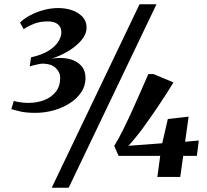

<svg xmlns="http://www.w3.org/2000/svg" viewBox="-20 -835 976 906"><path d="M147.5 -302.5Q103.5 -302.5 76.5 -308.8Q49.5 -315 33.5 -320L45 -358.5Q61 -354 79.8 -351.8Q98.5 -349.5 114 -349.5Q154.5 -349.5 188.5 -362.5Q222.5 -375.5 243.2 -401.8Q264 -428 264 -467.5Q264 -494.5 242.2 -515Q220.5 -535.5 175.5 -534.5Q166.5 -533 156.5 -531Q146.5 -529 137 -526.5Q127.5 -524 120 -521.5L126.5 -564.5Q177 -575.5 208.5 -595.2Q240 -615 254.8 -638.2Q269.5 -661.5 269.5 -683Q269.5 -707 253 -720.5Q236.5 -734 206 -734Q171.5 -734 145.2 -724.5Q119 -715 91.5 -697.5L74.5 -728.5Q92.5 -746.5 121 -762Q149.5 -777.5 184.2 -787.2Q219 -797 255.5 -797Q290 -797 320.2 -786.5Q350.5 -776 369.5 -755.5Q388.5 -735 388.5 -705Q388.5 -674 364 -645Q339.5 -616 301.8 -593.5Q264 -571 224 -558.5Q270.5 -565.5 306.5 -556.8Q342.5 -548 363 -525.2Q383.5 -502.5 383.5 -466.5Q383.5 -430 363.5 -400Q343.5 -370 309.8 -348.2Q276 -326.5 234 -314.5Q192 -302.5 147.5 -302.5ZM638.5 -815H718.5L304 51H224ZM722.5 0 736 -99.5H539.5L519 -146.5Q539.5 -179.5 561.5 -224Q583.5 -268.5 605.5 -316.8Q627.5 -365 646.5 -409.2Q665.5 -453.5 680 -485.5H704.5L798.5 -446Q784.5 -423 766.5 -394.8Q748.5 -366.5 728.5 -336.8Q708.5 -307 689.2 -279.5Q670 -252 653.5 -229.5Q637 -207 626 -194Q617.5 -184 606.5 -170.2Q595.5 -156.5 585.5 -147L745.5 -159L772 -273.5L870 -284.5L853.5 -166L918 -172L909 -99.5H844.5L830.5 0Z"/></svg>

Font: Merriweather 60pt ExtraBold
Style: Italic
Weight: 800
Italic angle: -7.8°
Version: Version 2.101